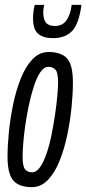

<svg xmlns="http://www.w3.org/2000/svg" viewBox="-20 -760 355 790"><path d="M111 10Q59 10 35 -17Q11 -44 11 -116Q11 -160 16.5 -216Q22 -272 34 -330Q46 -388 65.5 -437Q85 -486 113.5 -516Q142 -546 180 -546Q232 -546 256 -519.5Q280 -493 280 -420Q280 -376 274.5 -320Q269 -264 257 -206Q245 -148 225.5 -99Q206 -50 177.5 -20Q149 10 111 10ZM112 -51Q130 -51 145 -72.5Q160 -94 172 -129.5Q184 -165 192.5 -207.5Q201 -250 207 -291.5Q213 -333 216 -367.5Q219 -402 219 -421Q219 -462 208 -473.5Q197 -485 179 -485Q161 -485 146 -463Q131 -441 119.5 -405.5Q108 -370 99 -328Q90 -286 84 -244.5Q78 -203 75.5 -168.5Q73 -134 73 -116Q73 -75 83.5 -63Q94 -51 112 -51ZM197 -603Q159 -603 137.5 -620.5Q116 -638 116 -685Q116 -714 123 -740H162Q158 -726 158 -708Q158 -681 169 -667Q180 -653 206 -653Q237 -653 253.5 -676.5Q270 -700 275 -740H315Q306 -666 278.5 -634.5Q251 -603 197 -603Z"/></svg>

Font: Georama ExtraCondensed
Style: Italic
Weight: 400
Width: 2
Italic angle: -9°
Designer: Jean-Baptiste Levee
Foundry: Production Type
Version: Version 1.000